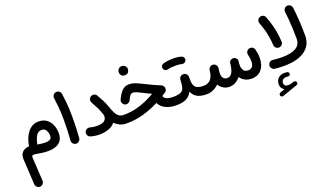

<svg xmlns="http://www.w3.org/2000/svg" viewBox="-89 -1302 4028 2354"><g transform="rotate(-20 1925.0 -125.5)"><path d="M367.7 -358.9Q429.2 -358.9 470.7 -328.6Q512.2 -298.3 533 -248.5Q553.7 -198.7 553.7 -140.1Q553.7 -79.6 527.8 -43.9Q502 -8.3 457.3 7.3Q412.6 22.9 356 22.9Q314.9 22.9 274.4 17.1Q233.9 11.2 199.2 4.9Q172.9 0.5 160.6 5.9Q148.4 11.2 149.4 32.7L167 338.9Q168.5 363.3 152.1 381.1Q135.7 398.9 111.8 398.9Q89.8 398.9 74 383.8Q58.1 368.7 56.6 346.7L38.1 16.1Q34.7 -47.4 68.8 -79.3Q103 -111.3 158.7 -112.8Q157.2 -122.6 159.2 -132.8Q167 -173.3 183.1 -213.4Q199.2 -253.4 224.6 -286.4Q250 -319.3 285.6 -339.1Q321.3 -358.9 367.7 -358.9ZM262.2 -113.3Q260.7 -105.5 257.3 -98.6Q283.7 -93.8 310.1 -90.6Q336.4 -87.4 361.3 -87.4Q396 -87.4 419.9 -98.4Q443.8 -109.4 443.8 -146Q443.8 -185.1 426 -217Q408.2 -249 367.7 -249Q321.8 -249 297.6 -209Q273.4 -168.9 262.2 -113.3Z M646 -562Q643.1 -584.5 657.2 -603Q671.4 -621.6 693.8 -624.5Q716.3 -627.4 734.6 -613.5Q752.9 -599.6 755.9 -576.7Q764.6 -513.7 769.5 -465.1Q774.4 -416.5 776.4 -369.9Q778.3 -323.2 778.3 -265.1Q778.3 -197.3 775.9 -127Q773.4 -56.6 768.1 3.9Q766.1 26.4 748.5 41.5Q731 56.6 708 54.7Q685.5 52.7 670.4 35.2Q655.3 17.6 657.2 -4.9Q662.6 -65.4 665 -135Q667.5 -204.6 667.5 -270.5Q667.5 -324.7 665.5 -366.9Q663.6 -409.2 658.9 -454.3Q654.3 -499.5 646 -562Z M867.7 -37.1Q874 -59.1 893.6 -69.6Q913.1 -80.1 936 -74.7Q959 -68.8 979.7 -65.7Q1000.5 -62.5 1023.9 -62.5Q1092.3 -62.5 1121.1 -83.7Q1149.9 -105 1149.9 -145Q1149.9 -155.8 1147 -166.5Q1143.6 -175.8 1139.6 -187Q1126 -227.5 1106.9 -265.9Q1087.9 -304.2 1060.1 -352.5Q1048.3 -372.6 1054 -395Q1059.6 -417.5 1079.1 -429.2Q1098.6 -440.9 1121.1 -435.5Q1143.6 -430.2 1155.3 -410.2Q1183.1 -362.3 1204.8 -320.3Q1226.6 -278.3 1244.6 -223.1Q1261.2 -176.3 1278.1 -143.8Q1294.9 -111.3 1318.8 -94.5Q1342.8 -77.6 1380.4 -77.1H1380.9Q1403.8 -77.1 1419.9 -61Q1436 -44.9 1436 -22Q1436 0.5 1419.9 16.8Q1403.8 33.2 1380.9 33.2H1380.4Q1327.6 33.2 1289.6 15.1Q1251.5 -2.9 1224.1 -30.8Q1189.5 12.2 1133.8 30Q1078.1 47.9 1023.9 47.9Q991.2 47.9 965.1 44.2Q939 40.5 905.8 31.2Q883.8 25.9 872.8 5.4Q861.8 -15.1 867.7 -37.1Z M1566.4 -408.2Q1609.9 -408.2 1659.2 -387.5Q1708.5 -366.7 1761.7 -339.4Q1796.4 -321.3 1839.8 -301.5Q1883.3 -281.7 1937.5 -258.8Q1952.1 -252.4 1961.4 -238Q1970.7 -223.6 1970.7 -208Q1970.7 -177.2 1944.8 -161.1Q1922.4 -146.5 1900.9 -132.8Q1911.1 -104.5 1941.2 -90.8Q1971.2 -77.1 2025.4 -77.1H2025.9Q2048.8 -77.1 2064.9 -61Q2081.1 -44.9 2081.1 -22Q2081.1 0.5 2064.9 16.8Q2048.8 33.2 2025.9 33.2H2025.4Q1952.1 33.2 1892.3 6.1Q1832.5 -21 1804.2 -78.1Q1702.6 -25.4 1597.9 3.9Q1493.2 33.2 1380.9 33.2Q1357.9 33.2 1341.6 16.8Q1325.2 0.5 1325.2 -22Q1325.2 -44.4 1341.6 -60.8Q1357.9 -77.1 1380.9 -77.1Q1486.8 -77.1 1588.9 -108.6Q1690.9 -140.1 1793.5 -201.2Q1764.6 -214.8 1738.8 -227.1Q1712.9 -239.3 1689.5 -252Q1651.9 -272 1624.3 -283.7Q1596.7 -295.4 1576.7 -295.4Q1554.2 -295.4 1539.8 -278.1Q1525.4 -260.7 1506.8 -220.2Q1500 -202.1 1475.3 -192.1Q1450.7 -182.1 1426.8 -197.3Q1411.6 -207 1404.8 -227.1Q1397.9 -247.1 1407.2 -267.6Q1436.5 -330.6 1472.7 -369.4Q1508.8 -408.2 1566.4 -408.2ZM1499.5 -590.3Q1499.5 -612.3 1515.9 -630.1Q1532.2 -647.9 1558.1 -647.9Q1576.7 -647.9 1589.4 -640.1Q1602.1 -632.3 1609.4 -621.1Q1619.1 -605 1619.1 -589.8Q1619.1 -571.8 1606.7 -550.5Q1594.2 -529.3 1558.6 -529.3Q1534.2 -529.3 1521.7 -539.8Q1509.3 -550.3 1503.9 -564Q1499.5 -576.7 1499.5 -590.3Z M1970.2 -22Q1970.2 -44.9 1986.8 -61Q2003.4 -77.1 2025.9 -77.1Q2092.3 -77.1 2124.3 -92.5Q2156.2 -107.9 2166.7 -144.5Q2177.2 -181.2 2178.7 -243.7Q2180.2 -269.5 2197.5 -283.7Q2214.8 -297.9 2238.3 -296.4Q2261.2 -294.9 2276.4 -277.6Q2291.5 -260.3 2289.6 -237.8Q2287.6 -178.7 2297.6 -143.6Q2307.6 -108.4 2336.9 -92.8Q2366.2 -77.1 2421.4 -77.1H2421.9Q2444.8 -77.1 2460.9 -61Q2477.1 -44.9 2477.1 -22Q2477.1 0.5 2460.9 16.8Q2444.8 33.2 2421.9 33.2H2421.4Q2350.1 33.2 2304 10Q2257.8 -13.2 2233.4 -68.8Q2201.7 -11.2 2152.1 11Q2102.5 33.2 2025.9 33.2Q2003.4 33.2 1986.8 16.8Q1970.2 0.5 1970.2 -22ZM2021 -447.3Q2016.1 -464.8 2024.7 -481Q2033.2 -497.1 2051.3 -502.9Q2078.6 -511.2 2114.5 -515.6Q2150.4 -520 2185.5 -520Q2220.2 -520 2248.3 -515.6Q2276.4 -511.2 2295.9 -503.4Q2314 -493.7 2319.1 -474.1Q2324.2 -454.6 2313 -438Q2303.7 -424.8 2290.5 -420.2Q2277.3 -415.5 2263.2 -418.9Q2249 -422.9 2227.8 -425.3Q2206.5 -427.7 2185.5 -427.7Q2152.3 -427.7 2123.8 -425Q2095.2 -422.4 2076.7 -416.5Q2059.1 -411.6 2042.7 -420.9Q2026.4 -430.2 2021 -447.3Z M2366.7 -22Q2366.7 -44.9 2382.8 -61Q2398.9 -77.1 2421.9 -77.1Q2476.6 -77.1 2508.5 -108.9Q2540.5 -140.6 2551.3 -197.3Q2553.2 -211.4 2556.2 -234.4Q2560.1 -257.3 2578.4 -271Q2596.7 -284.7 2619.1 -281.2Q2641.6 -277.8 2655.5 -259.3Q2669.4 -240.7 2666.5 -217.8Q2666 -213.9 2665.5 -210.9Q2664.6 -203.6 2663.6 -196.3Q2661.1 -179.7 2660.4 -169.9Q2659.7 -160.2 2659.7 -150.9Q2659.7 -113.3 2677 -90.3Q2694.3 -67.4 2726.6 -67.4Q2765.1 -67.4 2787.4 -100.3Q2809.6 -133.3 2818.8 -197.8Q2819.8 -209.5 2821.8 -222.2V-224.1Q2824.2 -250 2846.7 -263.7Q2846.7 -264.2 2847.2 -264.2Q2847.2 -264.2 2847.7 -264.2Q2863.8 -273.9 2882.3 -271.5Q2899.4 -269 2911.6 -256.8Q2923.8 -244.6 2926.8 -228.5Q2926.8 -228 2926.8 -227.5Q2926.8 -227.5 2926.8 -227.1Q2927.7 -220.7 2927.2 -214.4Q2925.8 -201.2 2923.8 -188.5Q2922.9 -176.8 2922.9 -166.5Q2922.9 -123 2941.4 -95.7Q2960 -68.4 3000.5 -68.4Q3038.1 -68.4 3056.2 -92.3Q3074.2 -116.2 3074.2 -159.2Q3074.2 -180.7 3071 -203.4Q3067.9 -226.1 3062 -251Q3057.1 -273.4 3069.3 -292.7Q3081.5 -312 3103.5 -316.9Q3125.5 -322.3 3145.5 -310.3Q3165.5 -298.3 3170.4 -275.4Q3179.2 -237.8 3182.1 -215.3Q3185.1 -192.9 3185.1 -166Q3185.1 -71.8 3137.7 -14.9Q3090.3 42 3007.3 42Q2959.5 42 2921.9 22.5Q2884.3 2.9 2859.4 -32.2Q2831.5 2.9 2795.7 22.9Q2759.8 43 2717.8 43Q2673.8 43 2638.7 21.7Q2603.5 0.5 2581.5 -35.2Q2550.3 -3.9 2509.8 14.6Q2469.2 33.2 2421.9 33.2Q2399.4 33.2 2383.1 16.8Q2366.7 0.5 2366.7 -22Z M3261.2 356.9Q3257.3 347.2 3262.5 336.4Q3267.6 325.7 3278.3 321.8L3338.9 300.8Q3317.4 290 3304.7 269.8Q3292 249.5 3292 220.7Q3292 173.8 3322.3 143.3Q3352.5 112.8 3405.8 112.8Q3424.3 112.8 3439 115.2Q3450.2 117.2 3457.3 125.7Q3464.4 134.3 3463.4 144.5Q3462.4 155.3 3453.4 163.3Q3444.3 171.4 3433.1 169.4Q3423.3 167.5 3412.6 167.5Q3379.9 167.5 3363 183.6Q3346.2 199.7 3346.2 224.1Q3346.2 246.6 3360.8 258.3Q3375.5 270 3400.9 270Q3415 270 3431.2 266.6Q3447.3 263.2 3476.6 252.9Q3487.8 249 3498.3 255.1Q3508.8 261.2 3511.2 272.5Q3513.7 283.2 3508.5 292.7Q3503.4 302.2 3494.1 304.7L3296.4 374Q3285.6 377.9 3275.4 372.8Q3265.1 367.7 3261.2 356.9ZM3263.7 -35.2Q3266.1 -58.1 3283.9 -73Q3301.8 -87.9 3324.2 -85.4Q3358.9 -82 3387.7 -79.8Q3416.5 -77.6 3444.3 -77.6Q3564.5 -77.6 3627.4 -114.5Q3690.4 -151.4 3690.4 -230Q3690.4 -286.6 3688 -349.1Q3685.5 -411.6 3680.9 -473.1Q3676.3 -534.7 3669.4 -587.4Q3666.5 -609.9 3680.4 -628.2Q3694.3 -646.5 3716.8 -649.4Q3739.7 -652.3 3758.1 -638.2Q3776.4 -624 3779.3 -601.6Q3790.5 -515.6 3796.1 -417.2Q3801.8 -318.8 3801.8 -230Q3801.8 -105 3704.6 -36.9Q3607.4 31.2 3429.2 31.2Q3376 31.2 3314.5 24.9Q3291.5 22.5 3276.6 4.9Q3261.7 -12.7 3263.7 -35.2ZM3326.2 -564.9Q3318.4 -586.4 3328.4 -607.2Q3338.4 -627.9 3359.4 -635.7Q3380.9 -644 3401.6 -634Q3422.4 -624 3430.2 -602.5Q3452.6 -543 3467.5 -489.7Q3482.4 -436.5 3491.5 -381.8Q3500.5 -327.1 3504.4 -262.7Q3506.3 -239.7 3491.5 -222.2Q3476.6 -204.6 3453.6 -202.6Q3430.7 -200.7 3413.3 -215.6Q3396 -230.5 3394 -253.4Q3390.6 -312.5 3382.3 -362.8Q3374 -413.1 3360.4 -461.9Q3346.7 -510.7 3326.2 -564.9Z"/></g></svg>

Font: Mikhak-FD SemiBold
Style: Regular
Weight: 600
Designer: Amin Abedi
Version: Version 3.2